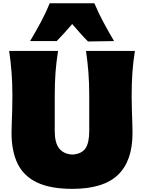

<svg xmlns="http://www.w3.org/2000/svg" viewBox="-20 -1150 890 1187"><path d="M427.7 17.6Q291.5 17.6 208.7 -22Q126 -61.5 88.6 -138.7Q51.3 -215.8 51.3 -329.1Q51.3 -350.6 52.7 -387.2Q54.2 -423.8 55.4 -468Q56.6 -512.2 56.6 -555.2Q56.6 -638.2 51.5 -702.6Q46.4 -767.1 36.6 -835H338.9Q328.1 -767.1 323.2 -702.6Q318.4 -638.2 318.4 -555.2V-340.3Q318.4 -267.1 345.5 -232.7Q372.6 -198.2 426.8 -194.3Q484.4 -198.2 508.1 -232.4Q531.7 -266.6 531.7 -340.3V-555.2Q531.7 -638.2 526.6 -702.6Q521.5 -767.1 511.7 -835H814Q803.2 -767.1 798.6 -702.6Q793.9 -638.2 793.9 -555.2Q793.9 -512.2 795.4 -467Q796.9 -421.9 798.1 -384.8Q799.3 -347.7 799.3 -328.1Q799.3 -154.8 709 -68.6Q618.7 17.6 427.7 17.6ZM523.9 -893.6Q498 -919.9 473.9 -947Q449.7 -974.1 426.3 -1001.5Q403.3 -974.6 379.6 -948.2Q356 -921.9 330.6 -896H166Q200.7 -954.1 232.4 -1013.2Q264.2 -1072.3 287.1 -1129.9H563.5Q587.4 -1072.3 619.1 -1013.2Q650.9 -954.1 685.1 -896Z"/></svg>

Font: Pinar DS1 Black
Style: Regular
Weight: 900
Designer: Amin Abedi
Version: Version 3.000